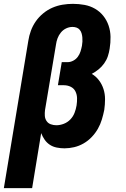

<svg xmlns="http://www.w3.org/2000/svg" viewBox="-35 -763 655 998"><path d="M-15 215 112 -550Q116 -577 125.5 -603Q135 -629 151 -652Q167 -675 189.5 -693.5Q212 -712 237.5 -723Q263 -734 290 -738.5Q317 -743 344 -743Q375 -743 404.5 -737.5Q434 -732 459 -717.5Q484 -703 502 -680.5Q520 -658 529.5 -630Q539 -602 539.5 -571.5Q540 -541 535 -510Q532 -490 525.5 -470.5Q519 -451 506.5 -433.5Q494 -416 477.5 -402.5Q461 -389 442 -379Q464 -366 479.5 -345.5Q495 -325 503 -300Q511 -275 511 -247.5Q511 -220 507 -192Q502 -167 494.5 -142Q487 -117 474 -94Q461 -71 442 -51Q423 -31 399.5 -17.5Q376 -4 350.5 2Q325 8 300 8Q280 8 260 4Q240 0 224 -10.5Q208 -21 197 -37Q186 -53 179 -71L132 215ZM258 -112Q277 -112 296.5 -119.5Q316 -127 330.5 -142Q345 -157 352.5 -176.5Q360 -196 363 -215Q366 -234 365.5 -253Q365 -272 357 -288Q349 -304 332.5 -312Q316 -320 297 -320H266L286 -440H317Q331 -440 345.5 -447.5Q360 -455 369.5 -468Q379 -481 383.5 -495.5Q388 -510 391 -525Q393 -536 393.5 -547Q394 -558 393 -569Q392 -580 389 -590Q386 -600 379.5 -608Q373 -616 363 -619.5Q353 -623 342 -623Q325 -623 309 -615.5Q293 -608 281.5 -594Q270 -580 264 -563.5Q258 -547 256 -531L199 -191Q197 -176 198 -161Q199 -146 207 -134Q215 -122 229 -117Q243 -112 258 -112Z"/></svg>

Font: Iosevka SS04 Heavy Extended
Style: Italic
Weight: 900
Width: 7
Italic angle: -9°
Monospace: yes
Designer: Belleve Invis
Foundry: Belleve Invis
Version: Version 19.0.0; ttfautohint (v1.8.4)